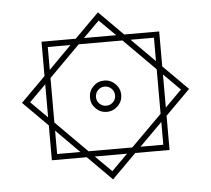

<svg xmlns="http://www.w3.org/2000/svg" viewBox="-57 -776 1087 988"><g transform="rotate(-5 486.0 -282.5)"><path d="M362.3 23.4H182.1V-156.7L54.7 -284.2L182.1 -411.6V-588.9H358.9L484.4 -714.4L609.4 -588.9H790V-408.2L917.5 -280.8L790 -153.3V23.4H612.8L487.3 148.9ZM401.4 -588.9H567.9L484.4 -671.9ZM760.3 -438V-559.1H639.6ZM211.9 -440.9 329.1 -559.1H211.9ZM211.9 -398.9V-168.9L374 -6.3H600.1L760.3 -166V-396L597.7 -559.1H371.6ZM182.1 -369.1 96.7 -283.7 182.1 -198.2ZM790 -366.7V-195.8L875.5 -281.2ZM405.3 -280.8Q405.3 -314 429 -337.9Q452.6 -361.8 485.8 -361.8Q519 -361.8 543 -337.9Q566.9 -314 566.9 -280.8Q566.9 -247.6 543 -223.9Q519 -200.2 485.8 -200.2Q452.6 -200.2 429 -223.9Q405.3 -247.6 405.3 -280.8ZM436.5 -280.8Q436.5 -260.3 450.9 -246.1Q465.3 -231.9 485.8 -231.9Q506.3 -231.9 520.8 -246.1Q535.2 -260.3 535.2 -280.8Q535.2 -301.3 520.8 -315.9Q506.3 -330.6 485.8 -330.6Q465.3 -330.6 450.9 -315.9Q436.5 -301.3 436.5 -280.8ZM211.9 -127V-6.3H332ZM642.6 -6.3H760.3V-124ZM570.3 23.4H403.8L487.3 106.4Z"/></g></svg>

Font: Vazir Light FD
Style: Light-FD
Weight: 300
Designer: Saber Rastikerdar
Foundry: Saber Rastikerdar
Version: Version 30.1.0